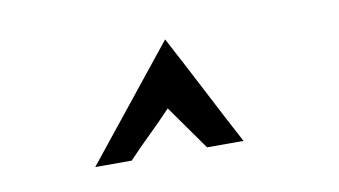

<svg xmlns="http://www.w3.org/2000/svg" viewBox="-35 -723 541 306"><g transform="rotate(-10 235.0 -569.5)"><path d="M244 -660Q208 -615 171.5 -569.5Q135 -524 99 -479H158Q175 -497 193.5 -515Q212 -533 229 -551Q246 -527 254.5 -515Q263 -503 280 -479H339Q315 -524 291.5 -569.5Q268 -615 244 -660Z"/></g></svg>

Font: Josefin Slab Thin
Style: Italic
Weight: 100
Italic angle: -12°
Designer: Santiago Orozco
Foundry: Typemade
Version: Version 2.000